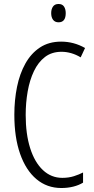

<svg xmlns="http://www.w3.org/2000/svg" viewBox="-20 -934 471 964"><path d="M289 -674Q240 -674 206 -648Q172 -622 150.5 -577Q129 -532 119 -475Q109 -418 109 -357Q109 -261 131.5 -190Q154 -119 195.5 -80Q237 -41 293 -41Q325 -41 351.5 -49.5Q378 -58 397 -68V-17Q376 -4 348 3Q320 10 288 10Q216 10 163 -34.5Q110 -79 81 -161.5Q52 -244 52 -358Q52 -432 65.5 -498Q79 -564 107.5 -615Q136 -666 180.5 -695.5Q225 -725 287 -725Q351 -725 407 -693L385 -646Q362 -660 337.5 -667Q313 -674 289 -674ZM274 -914Q293 -914 301.5 -901Q310 -888 310 -868Q310 -822 274 -822Q256 -822 246.5 -834.5Q237 -847 237 -868Q237 -888 246 -901Q255 -914 274 -914Z"/></svg>

Font: Noto Sans Hebrew ExtraCondensed Light
Style: Regular
Weight: 300
Width: 2
Designer: Monotype Design Team
Foundry: Monotype Imaging Inc.
Version: Version 2.004; ttfautohint (v1.8.4.7-5d5b)